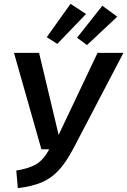

<svg xmlns="http://www.w3.org/2000/svg" viewBox="-20 -967 664 1002"><path d="M365 -196Q326 -121 286.5 -78.5Q247 -36 197 -15Q147 6 73 15L65 -77Q134 -88 171.5 -111.5Q209 -135 237 -188H196L53 -691H184L286 -263L489 -691H624ZM429 -894 279 -738 224 -773 348 -947ZM592 -880 434 -732 382 -770 514 -937Z"/></svg>

Font: FiraGO Medium
Style: Italic
Weight: 500
Italic angle: -8°
Designer: bBox Type GmbH
Foundry: bBox Type GmbH
Version: Version 1.001